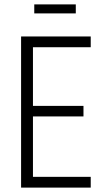

<svg xmlns="http://www.w3.org/2000/svg" viewBox="-20 -854 471 874"><path d="M76 0V-688H393V-639H130V-372H360V-324H130V-49H393V0ZM136 -793V-834H325V-793Z"/></svg>

Font: Saira Condensed Light
Style: Regular
Weight: 300
Width: 3
Designer: Hector Gatti with collaboration of the Omnibus-Type team
Foundry: Omnibus-Type
Version: Version 1.101